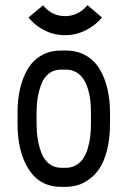

<svg xmlns="http://www.w3.org/2000/svg" viewBox="-20 -706 490 738"><path d="M229.5 -570.8Q188.5 -570.8 152.1 -588.9Q115.7 -606.9 89.4 -638.7L145.5 -685.5Q179.7 -644 229.5 -644Q280.8 -644 316.4 -686L372.1 -638.7Q345.2 -606.9 308.1 -588.9Q271 -570.8 229.5 -570.8ZM402.8 -274.4V-229.5Q402.8 -172.9 391.4 -128.7Q379.9 -84.5 362.5 -58.6Q345.2 -32.7 321.8 -16.1Q298.3 0.5 276.6 6.3Q254.9 12.2 232.4 12.2H215.3Q133.3 12.2 90.3 -55.2Q47.4 -122.6 47.4 -230V-273.9Q47.4 -322.8 56.9 -364.3Q66.4 -405.8 85.9 -439.5Q105.5 -473.1 138.4 -492.4Q171.4 -511.7 214.4 -511.7H233.4Q276.9 -511.7 310.1 -492.7Q343.3 -473.6 363 -440.4Q382.8 -407.2 392.8 -365.2Q402.8 -323.2 402.8 -274.4ZM233.4 -438.5H214.4Q187.5 -438.5 168.2 -423.6Q148.9 -408.7 139.2 -383.3Q129.4 -357.9 125 -331.1Q120.6 -304.2 120.6 -273.9V-230Q120.6 -199.2 125 -171.6Q129.4 -144 139.4 -117.9Q149.4 -91.8 168.9 -76.4Q188.5 -61 215.3 -61H232.4Q254.9 -61 272.2 -71Q289.6 -81.1 300.3 -97.4Q311 -113.8 317.6 -136.2Q324.2 -158.7 326.9 -181.4Q329.6 -204.1 329.6 -229.5V-274.4Q329.6 -298.3 327.1 -320.3Q324.7 -342.3 317.9 -364.3Q311 -386.2 300.5 -402.3Q290 -418.5 272.9 -428.5Q255.9 -438.5 233.4 -438.5Z"/></svg>

Font: Anka/Coder Narrow
Style: Regular
Weight: 400
Width: 3
Monospace: yes
Version: Version 001.100